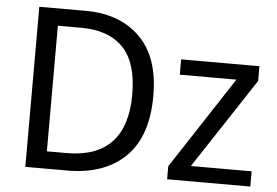

<svg xmlns="http://www.w3.org/2000/svg" viewBox="-51 -784 1231 853"><g transform="rotate(5 565.0 -357.0)"><path d="M629.9 -363.8C629.9 -478.5 600.1 -565.9 540 -625C480 -684.1 399.4 -713.9 297.9 -713.9H90.8V0H277.8C388.7 0 475.1 -30.8 537.1 -91.8C599.1 -152.8 629.9 -243.2 629.9 -363.8ZM536.1 -360.8C536.1 -173.3 446.3 -77.1 269 -77.1H180.2V-637.2H287.1C366.2 -637.2 427.7 -615.2 471.2 -570.8C514.6 -526.4 536.1 -456.1 536.1 -360.8ZM1094.2 -67.9H823.2L1087.9 -470.2V-536.1H738.8V-467.8H991.2L723.1 -58.1V0H1094.2Z"/></g></svg>

Font: Avrile Sans
Style: Regular
Weight: 400
Designer: Monotype Design Team, Google (font), Stefan Peev (BGR Cyrillic), Cristiano Sobral (main changes)
Foundry: The Avrile Sans Project Authors
Version: Version 3.110